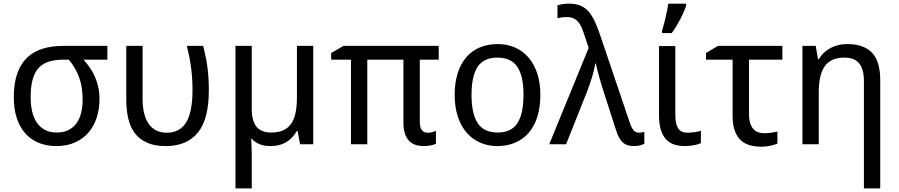

<svg xmlns="http://www.w3.org/2000/svg" viewBox="-20 -786 4895 1046"><path d="M522 -246.1Q522 -191.9 506.8 -145Q491.7 -98.1 461.9 -63.7Q432.1 -29.3 388.2 -9.8Q344.2 9.8 287.1 9.8Q234.9 9.8 192.1 -7.3Q149.4 -24.4 118.9 -58.1Q88.4 -91.8 71.8 -141.4Q55.2 -190.9 55.2 -255.9Q55.2 -332 74 -385.3Q92.8 -438.5 127.9 -472.2Q163.1 -505.9 213.4 -521Q263.7 -536.1 326.2 -536.1H564.9V-460.9H435.1Q453.1 -440.9 469 -418.2Q484.9 -395.5 496.6 -369.1Q508.3 -342.8 515.1 -312.5Q522 -282.2 522 -246.1ZM147 -255.9Q147 -214.4 155 -179.2Q163.1 -144 180.4 -118.4Q197.8 -92.8 224.6 -78.4Q251.5 -64 289.1 -64Q326.2 -64 352.8 -77.4Q379.4 -90.8 396.7 -114.7Q414.1 -138.7 422.1 -171.4Q430.2 -204.1 430.2 -242.2Q430.2 -312.5 410.9 -365Q391.6 -417.5 355 -460.9H326.2Q279.8 -460.9 245.8 -450.2Q211.9 -439.5 189.9 -415.3Q168 -391.1 157.5 -351.8Q147 -312.5 147 -255.9Z M882.8 9.8Q819.8 9.8 778.3 -9.8Q736.8 -29.3 712.4 -63.5Q688 -97.7 678 -143.8Q668 -189.9 668 -243.2V-536.1H756.8V-248Q756.8 -206.1 764.6 -171.9Q772.5 -137.7 788.6 -113.5Q804.7 -89.4 829.6 -76.2Q854.5 -63 888.7 -63Q960 -63 994.4 -119.6Q1028.8 -176.3 1028.8 -296.9Q1028.8 -331.5 1026.6 -362.1Q1024.4 -392.6 1020.5 -421.1Q1016.6 -449.7 1011 -478Q1005.4 -506.3 998 -536.1H1086.9Q1094.2 -506.3 1100.1 -478.5Q1106 -450.7 1109.9 -421.6Q1113.8 -392.6 1115.7 -361.1Q1117.7 -329.6 1117.7 -293Q1117.7 -137.2 1058.1 -63.7Q998.5 9.8 882.8 9.8Z M1351.6 -190.9Q1351.6 -127.4 1377.4 -95.7Q1403.3 -64 1457.5 -64Q1497.6 -64 1524.4 -76.7Q1551.3 -89.4 1567.6 -114Q1584 -138.7 1590.8 -174.8Q1597.7 -210.9 1597.7 -257.8V-536.1H1686.5V0H1614.7L1601.6 -71.8H1596.7Q1573.2 -31.2 1538.1 -10.7Q1502.9 9.8 1452.6 9.8Q1417.5 9.8 1391.6 -1.5Q1365.7 -12.7 1348.6 -33.2Q1349.1 -14.6 1350.1 4.9Q1351.1 22 1351.3 42.7Q1351.6 63.5 1351.6 84V240.2H1262.7V-536.1H1351.6Z M2311 -63Q2324.7 -63 2336.2 -66.2Q2347.7 -69.3 2355 -73.2V-2.9Q2347.7 1.5 2329.6 5.6Q2311.5 9.8 2288.1 9.8Q2232.9 9.8 2205.3 -22.5Q2177.7 -54.7 2177.7 -118.2V-460.9H1981V0H1892.1V-460.9H1784.2V-497.1L1851.1 -536.1H2370.1V-460.9H2267.1V-124Q2267.1 -89.8 2278.6 -76.4Q2290 -63 2311 -63Z M2923.8 -269Q2923.8 -202.1 2907.5 -150.1Q2891.1 -98.1 2860.6 -62.7Q2830.1 -27.3 2786.6 -8.8Q2743.2 9.8 2689 9.8Q2638.7 9.8 2596.2 -8.8Q2553.7 -27.3 2522.7 -62.7Q2491.7 -98.1 2474.4 -150.1Q2457 -202.1 2457 -269Q2457 -335.4 2473.4 -387Q2489.7 -438.5 2520 -473.9Q2550.3 -509.3 2594 -527.6Q2637.7 -545.9 2691.9 -545.9Q2742.2 -545.9 2784.7 -527.6Q2827.1 -509.3 2858.2 -473.9Q2889.2 -438.5 2906.5 -387Q2923.8 -335.4 2923.8 -269ZM2548.8 -269Q2548.8 -167 2582.3 -115.5Q2615.7 -64 2690.9 -64Q2766.1 -64 2799.1 -115.5Q2832 -167 2832 -269Q2832 -371.1 2798.6 -421.6Q2765.1 -472.2 2689.9 -472.2Q2614.7 -472.2 2581.8 -421.6Q2548.8 -371.1 2548.8 -269Z M2972.2 0 3187 -524.9 3161.1 -603Q3154.8 -623 3147.2 -639.4Q3139.6 -655.8 3129.2 -667.7Q3118.7 -679.7 3103.8 -686.3Q3088.9 -692.9 3067.9 -692.9Q3051.3 -692.9 3039.1 -691.2Q3026.9 -689.5 3017.1 -687V-757.8Q3029.8 -761.2 3045.9 -763.7Q3062 -766.1 3079.1 -766.1Q3115.2 -766.1 3140.9 -755.9Q3166.5 -745.6 3185.8 -723.9Q3205.1 -702.1 3220.5 -669.2Q3235.8 -636.2 3251 -590.8L3411.1 -117.2Q3419.9 -90.8 3431.2 -76.9Q3442.4 -63 3460.9 -63Q3467.8 -63 3477.1 -64.7Q3486.3 -66.4 3490.2 -67.9V-2.9Q3479 2.9 3465.6 6.3Q3452.1 9.8 3434.1 9.8Q3415 9.8 3400.6 5.6Q3386.2 1.5 3374.8 -8.3Q3363.3 -18.1 3354.2 -33.7Q3345.2 -49.3 3337.9 -71.8L3272 -275.9Q3266.6 -292 3259.5 -314.9Q3252.4 -337.9 3245.8 -361.6Q3239.3 -385.3 3233.9 -406.5Q3228.5 -427.7 3226.1 -439.9H3223.1Q3216.8 -402.3 3203.9 -360.8Q3190.9 -319.3 3175.8 -280.8L3064 0Z M3659.2 -535.2V-158.2Q3659.2 -110.8 3674.6 -86.9Q3689.9 -63 3725.1 -63Q3733.9 -63 3744.9 -64Q3755.9 -64.9 3766.1 -66.4Q3776.4 -67.9 3785.2 -69.8Q3793.9 -71.8 3798.3 -73.2V-5.9Q3792 -2.9 3782 0Q3772 2.9 3760.3 5.1Q3748.5 7.3 3735.8 8.5Q3723.1 9.8 3711.4 9.8Q3681.2 9.8 3655.3 2Q3629.4 -5.9 3610.6 -24.9Q3591.8 -43.9 3581.1 -76.4Q3570.3 -108.9 3570.3 -158.2V-535.2ZM3586.9 -619.1Q3591.8 -633.8 3596.7 -652.6Q3601.6 -671.4 3606.2 -691.2Q3610.8 -710.9 3614.7 -730.5Q3618.7 -750 3620.6 -766.1H3717.8V-755.9Q3714.8 -744.1 3706.8 -725.1Q3698.7 -706.1 3687.7 -684.8Q3676.8 -663.6 3664.1 -642.6Q3651.4 -621.6 3639.6 -606H3586.9Z M4242.2 -536.1V-460.9H4060.5V-165Q4060.5 -136.2 4066.7 -116.2Q4072.8 -96.2 4083.7 -83.7Q4094.7 -71.3 4109.9 -65.7Q4125 -60.1 4142.6 -60.1Q4151.4 -60.1 4161.6 -60.8Q4171.9 -61.5 4181.6 -63Q4191.4 -64.5 4200.2 -66.2Q4209 -67.9 4215.3 -69.8V-3.9Q4209 -1 4199.5 2Q4189.9 4.9 4178.7 7.6Q4167.5 10.3 4154.5 11.7Q4141.6 13.2 4128.4 13.2Q4097.2 13.2 4068.6 6.1Q4040 -1 4018.3 -19.8Q3996.6 -38.6 3983.9 -71.3Q3971.2 -104 3971.2 -154.8V-460.9H3826.2V-497.1L3891.6 -536.1Z M4686.5 240.2V-345.2Q4686.5 -408.7 4660.9 -440.4Q4635.3 -472.2 4580.6 -472.2Q4541 -472.2 4514.2 -459.5Q4487.3 -446.8 4470.9 -421.9Q4454.6 -397 4447.5 -360.8Q4440.4 -324.7 4440.4 -277.8V0H4351.6V-536.1H4423.8L4436.5 -463.9H4441.4Q4453.6 -484.9 4470.5 -500.2Q4487.3 -515.6 4507.3 -525.9Q4527.3 -536.1 4549.8 -541Q4572.3 -545.9 4595.7 -545.9Q4685.1 -545.9 4730.2 -499.3Q4775.4 -452.6 4775.4 -350.1V240.2Z"/></svg>

Font: WenQuanYi Micro Hei
Style: Regular
Weight: 400
Foundry: Ascender Corporation
Version: Version 0.2.0-beta